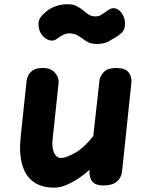

<svg xmlns="http://www.w3.org/2000/svg" viewBox="-20 -854 684 884"><path d="M231 10Q170.5 10 133.2 -17.5Q96 -45 81.8 -97Q67.5 -149 75 -222.5L102.5 -482.5Q104 -493.5 110.5 -507.2Q117 -521 132.8 -531Q148.5 -541 176.5 -541Q213.5 -541 233 -519.2Q252.5 -497.5 249.5 -469.5L222 -210.5Q219.5 -184.5 224 -165.8Q228.5 -147 238 -136.8Q247.5 -126.5 260 -126.5Q283.5 -126.5 325.5 -150Q367.5 -173.5 409.5 -227.5L438 -484Q440 -501.5 457 -521.2Q474 -541 516 -541Q556 -541 572 -521Q588 -501 585 -473.5L542 -65Q538.5 -34.5 517.2 -17.2Q496 0 456 0Q420.5 0 405.2 -18Q390 -36 392 -68L392.5 -72.5Q369 -51 340.8 -32.2Q312.5 -13.5 284.2 -1.8Q256 10 231 10ZM425 -651.5Q396.5 -651.5 378 -663.8Q359.5 -676 342 -688.2Q324.5 -700.5 298 -700.5Q287 -700.5 273.8 -695Q260.5 -689.5 243 -676Q226.5 -663 207 -668.8Q187.5 -674.5 173.2 -693Q159 -711.5 157.5 -736Q155.5 -759.5 168.2 -776.2Q181 -793 203 -808.5Q218.5 -819.5 241 -827Q263.5 -834.5 291 -834.5Q316 -834.5 332.8 -826Q349.5 -817.5 362.5 -806.5Q375.5 -795.5 388.5 -787Q401.5 -778.5 419.5 -778.5Q436 -778.5 447.8 -786.8Q459.5 -795 480 -808.5Q498.5 -821 515.5 -814Q532.5 -807 543.5 -788.8Q554.5 -770.5 555.5 -749Q556.5 -726 547.5 -712Q538.5 -698 514.5 -683.5Q499 -674 478.8 -662.8Q458.5 -651.5 425 -651.5Z"/></svg>

Font: Edu NSW ACT Hand Pre
Style: Regular
Weight: 400
Designer: Tina and Corey Anderson, Eben Sorkin, Mirko Velimirovic
Foundry: Sorkin Type Co.
Version: Version 2.000